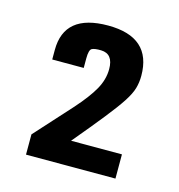

<svg xmlns="http://www.w3.org/2000/svg" viewBox="-71 -772 500 536"><g transform="rotate(15 179.0 -504.0)"><path d="M50 -300H308.5V-370H161.5Q208 -425.5 236.2 -461Q264.5 -496.5 279.2 -519.2Q294 -542 299 -559.2Q304 -576.5 304 -595.5Q304 -707.5 178.5 -707.5Q52 -707.5 52 -603V-575.5H143V-603Q143 -628 151 -632Q159 -636 177.5 -635.5Q212.5 -634.5 212.5 -590.5Q212.5 -560.5 196.2 -531.5Q180 -502.5 144.2 -462.5Q108.5 -422.5 50 -358.5Z"/></g></svg>

Font: League Gothic SemiExpanded
Style: Regular
Weight: 400
Width: 6
Designer: The League of Moveable Type
Version: Version 1.600; ttfautohint (v1.8.3)